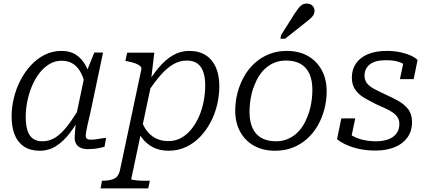

<svg xmlns="http://www.w3.org/2000/svg" viewBox="-20 -832 2391 1075"><path d="M490 -376 461 -337Q452 -386 435 -420.5Q418 -455 391 -473.5Q364 -492 325 -492Q288 -492 257 -473.5Q226 -455 201 -423Q176 -391 159 -350Q142 -309 133 -265Q124 -221 124 -178Q124 -135 133 -104Q142 -73 163 -57Q184 -41 217 -41Q258 -41 291.5 -63Q325 -85 357.5 -127Q390 -169 426 -230L441 -200Q409 -137 372.5 -89Q336 -41 294.5 -14.5Q253 12 203 12Q150 12 114.5 -11.5Q79 -35 62 -78Q45 -121 45 -181Q45 -231 57.5 -283Q70 -335 94.5 -382.5Q119 -430 153.5 -467Q188 -504 231 -525.5Q274 -547 325 -547Q374 -547 407 -524.5Q440 -502 460.5 -463.5Q481 -425 490 -376ZM557 -538 486 -201Q477 -163 471 -137Q465 -111 462.5 -95.5Q460 -80 460 -73Q460 -61 466.5 -55.5Q473 -50 487 -50Q511 -50 534 -54.5Q557 -59 574 -60L565 -10Q552 -7 536.5 -3.5Q521 0 505 1.5Q489 3 471 3Q449 3 432.5 -4Q416 -11 407 -25.5Q398 -40 398 -62Q398 -74 400.5 -102.5Q403 -131 408 -165L402 -163L453 -406L458 -413L508 -538Z M543 223 551 180H554Q593 180 618 169Q643 158 651 124L771 -442Q774 -454 764.5 -462.5Q755 -471 737 -477.5Q719 -484 693 -489L682 -491L692 -537H844L825 -378L831 -380L715 170Q714 173 721.5 174.5Q729 176 741 177.5Q753 179 766.5 179.5Q780 180 793 180H819L810 223ZM734 -141 766 -179Q776 -137 797 -106.5Q818 -76 849.5 -59Q881 -42 923 -42Q963 -42 995.5 -60.5Q1028 -79 1053 -110.5Q1078 -142 1095 -181.5Q1112 -221 1120.5 -265.5Q1129 -310 1129 -352Q1129 -397 1118.5 -428.5Q1108 -460 1085 -476.5Q1062 -493 1026 -493Q985 -493 949 -471.5Q913 -450 878.5 -410.5Q844 -371 807 -314L794 -346Q830 -407 867.5 -452Q905 -497 947.5 -522Q990 -547 1039 -547Q1095 -547 1132.5 -522.5Q1170 -498 1189 -454Q1208 -410 1208 -350Q1208 -299 1196 -247Q1184 -195 1159.5 -148.5Q1135 -102 1100.5 -66Q1066 -30 1021.5 -9Q977 12 923 12Q874 12 836.5 -7.5Q799 -27 773.5 -61.5Q748 -96 734 -141Z M1701 -178Q1711 -202 1717 -227Q1723 -252 1726 -278.5Q1729 -305 1729 -329Q1729 -382 1712.5 -418.5Q1696 -455 1663.5 -474Q1631 -493 1581 -493Q1548 -493 1520.5 -482.5Q1493 -472 1471 -453.5Q1449 -435 1432.5 -410Q1416 -385 1405 -356Q1395 -333 1389 -307.5Q1383 -282 1380 -256Q1377 -230 1377 -205Q1377 -153 1393.5 -116Q1410 -79 1443 -60Q1476 -41 1525 -41Q1558 -41 1585.5 -51.5Q1613 -62 1635 -80.5Q1657 -99 1673.5 -124Q1690 -149 1701 -178ZM1297 -212Q1297 -264 1310 -313Q1323 -362 1347 -404.5Q1371 -447 1406.5 -479Q1442 -511 1487 -529Q1532 -547 1585 -547Q1653 -547 1703 -519Q1753 -491 1781 -440Q1809 -389 1809 -321Q1809 -269 1796 -220Q1783 -171 1759 -129Q1735 -87 1699.5 -55Q1664 -23 1619 -5.5Q1574 12 1521 12Q1453 12 1403 -15.5Q1353 -43 1325 -94Q1297 -145 1297 -212ZM1629 -755Q1641 -773 1651 -786Q1661 -799 1672 -805.5Q1683 -812 1698 -812Q1717 -812 1729 -800.5Q1741 -789 1741 -772Q1741 -758 1734.5 -747.5Q1728 -737 1716.5 -727Q1705 -717 1691 -706L1576 -615H1550L1554 -636Z M2082 11Q2033 11 1991.5 2Q1950 -7 1918.5 -21.5Q1887 -36 1867 -53L1891 -169H1969L1941 -36Q1926 -44 1920 -53.5Q1914 -63 1915 -74.5Q1916 -86 1920 -98Q1935 -81 1960 -68Q1985 -55 2017 -48Q2049 -41 2085 -41Q2122 -41 2151.5 -51Q2181 -61 2198.5 -83Q2216 -105 2216 -138Q2216 -160 2205.5 -176Q2195 -192 2176.5 -204Q2158 -216 2135 -226.5Q2112 -237 2087 -248Q2053 -265 2021.5 -283Q1990 -301 1970 -328.5Q1950 -356 1950 -398Q1950 -443 1973 -476.5Q1996 -510 2039.5 -528.5Q2083 -547 2146 -547Q2189 -547 2224 -539Q2259 -531 2283 -519.5Q2307 -508 2318 -496L2296 -389H2219L2241 -492Q2249 -491 2257 -484.5Q2265 -478 2269.5 -467.5Q2274 -457 2273 -444Q2261 -460 2243 -471.5Q2225 -483 2200 -489Q2175 -495 2143 -495Q2079 -495 2050 -471Q2021 -447 2021 -409Q2021 -381 2037 -363Q2053 -345 2080.5 -331Q2108 -317 2140 -302Q2176 -286 2209.5 -267.5Q2243 -249 2265 -221Q2287 -193 2287 -149Q2287 -98 2261 -62Q2235 -26 2189 -7.5Q2143 11 2082 11Z"/></svg>

Font: Roboto Serif 20pt Light
Style: Italic
Weight: 300
Italic angle: -10°
Version: Version 1.007